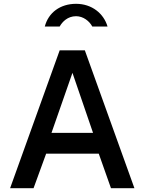

<svg xmlns="http://www.w3.org/2000/svg" viewBox="-20 -987 757 1007"><path d="M544 -848C524 -916 462 -967 379 -967C296 -967 234 -921 215 -848H293C307 -873 335 -902 379 -902C417 -902 449 -876 464 -848ZM33 0H156L222 -181H498L562 0H685L425 -723H293ZM250 -290 360 -605 468 -290Z"/></svg>

Font: United Sans SemiBold
Style: Regular
Weight: 600
Designer: Pablo Impallari, Rodrigo Fuenzalida (Modified by Dan O. Williams)
Version: Version 1.000;PS 001.000;hotconv 1.0.88;makeotf.lib2.5.64775